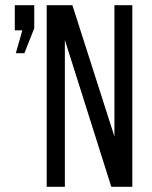

<svg xmlns="http://www.w3.org/2000/svg" viewBox="-20 -720 584 740"><path d="M66 -603 41 -515H74L112 -611V-700H37V-603ZM230 0V-566L409 0H490V-700H421V-194L259 -700H160V0Z"/></svg>

Font: Bebas Neue Regular two
Style: Regular2
Weight: 400
Designer: Ryoichi Tsunekawa & LGV (GE)
Foundry: Free Software Foundation, Inc.
Version: Version 1.003 August 13, 2016